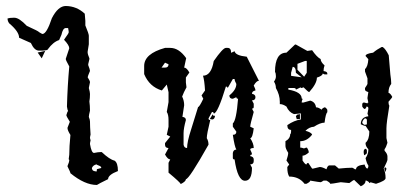

<svg xmlns="http://www.w3.org/2000/svg" viewBox="-20 -614 1373 647"><path d="M201.7 -593.8Q238.3 -593.3 265.6 -567.9Q267.6 -548.3 267.6 -543.5V-528.3Q279.3 -500 279.3 -493.7V-464.8Q279.3 -462.4 275.4 -440.4V-435.5Q275.4 -432.1 281.2 -417.5V-414.6Q277.3 -399.9 277.3 -397.9V-394.5Q283.2 -379.4 283.2 -375Q275.4 -356.4 275.4 -353.5Q283.2 -341.8 283.2 -336.9L279.3 -317.4Q283.2 -303.7 283.2 -297.4Q283.2 -283.2 281.2 -272Q283.2 -257.8 283.2 -241.2Q279.3 -225.1 279.3 -220.2Q283.2 -210.4 283.2 -205.1Q283.2 -188 285.2 -160.6Q283.2 -152.3 283.2 -148.9L285.2 -141.1Q283.2 -132.8 283.2 -128.9Q288.1 -98.6 296.9 -98.6Q310.5 -101.6 320.3 -101.6H322.8Q349.1 -76.7 365.7 -72.8Q377.4 -65.9 377.4 -37.6Q344.2 -24.9 344.2 -10.3Q312 5.4 306.6 9.3Q265.6 9.3 217.3 -30.3Q217.3 -33.7 207.5 -53.2V-54.7Q213.4 -68.8 213.4 -72.8Q213.4 -77.1 211.4 -77.1L213.4 -92.3Q213.4 -119.1 217.3 -159.2Q207.5 -174.8 207.5 -182.1V-183.6L215.3 -203.6Q203.6 -222.2 203.6 -226.1Q207.5 -239.7 209.5 -239.7Q207.5 -242.2 205.6 -254.9Q207.5 -324.7 213.4 -390.1Q201.7 -411.1 201.7 -414.6V-416L213.4 -451.2Q213.4 -461.4 195.8 -480L200.7 -487.3Q211.4 -502 211.4 -503.9V-508.8L209.5 -519.5H201.7Q191.9 -519.5 187 -496.6L179.2 -479Q159.2 -472.7 141.1 -447.8Q141.1 -444.3 122.1 -443.4H111.3Q95.7 -443.4 84 -469.2L44.4 -486.8Q44.4 -507.3 11.2 -535.2Q5.4 -542.5 5.4 -551.8Q12.7 -554.2 24.9 -554.2H28.8Q44.4 -554.2 70.3 -526.9Q111.3 -508.3 111.3 -505.9Q121.6 -499.5 123 -499.5Q137.2 -499.5 154.8 -552.7Q175.8 -593.8 201.7 -593.8ZM305.7 -60.1Q293.9 -58.1 289.6 -47.9Q289.6 -44.4 292 -40.8Q294.4 -37.1 305.7 -36.1L306.6 -43.9L321.3 -47.9Q321.3 -53.2 313.5 -55.9Q305.7 -58.6 305.7 -60.1ZM132.3 -442.4 120.6 -417.5 106.9 -437Z M536.1 -452.6H553.7Q583 -452.6 607.4 -418L600.6 -386.2Q608.9 -386.2 618.2 -369.6L606.4 -353V-336.4L608.4 -319.8Q599.1 -303.2 593.8 -288.6Q600.6 -274.9 600.6 -259.3L594.7 -220.2Q606.4 -218.8 606.4 -209.5Q598.6 -181.6 598.6 -165V-126.5Q600.6 -115.2 610.4 -115.2Q610.4 -135.7 624 -177.7L647.5 -253.4Q651.9 -253.4 665 -281.2L659.2 -292.5L670.9 -309.1Q668.9 -343.3 664.1 -358.9Q691.9 -358.9 700.2 -408.2Q731 -452.6 741.2 -452.6H747.1Q758.8 -452.6 758.8 -436L770.5 -441.4Q773.4 -426.8 811.5 -422.9L852.5 -341.8Q844.2 -341.8 835 -325.7Q840.8 -314.9 840.8 -309.1Q829.1 -307.1 829.1 -297.9Q840.8 -295.9 840.8 -286.6Q840.8 -275.9 829.1 -275.9L835 -264.6V-253.4Q835 -248 829.1 -248L835 -236.8Q823.2 -195.3 823.2 -187L835 -181.6Q831.1 -148.4 823.2 -148.4Q835 -130.4 835 -115.2Q823.2 -115.2 823.2 -109.9Q829.1 -99.1 829.1 -93.3Q823.2 -93.3 823.2 -87.9Q835 -85.9 835 -76.7V-71.3Q835 -60.1 823.2 -60.1L829.1 -48.8Q829.1 -4.9 805.7 -4.9Q780.8 -4.9 770.5 -76.7Q764.6 -76.7 764.6 -82V-98.6Q766.6 -109.9 776.4 -109.9Q770.5 -119.6 764.6 -159.7Q776.4 -159.7 776.4 -170.4L764.6 -187V-198.2Q776.4 -207.5 782.2 -281.2Q776.4 -281.2 776.4 -286.6L764.6 -281.2Q752.9 -281.2 752.9 -292.5Q776.4 -311.5 776.4 -331.1Q770.5 -341.8 770.5 -347.7H764.6L747.1 -316.9Q747.1 -322.3 741.2 -322.3Q713.4 -231.4 700.2 -231.4Q700.2 -236.8 694.3 -236.8L682.6 -214.8Q682.6 -209.5 688.5 -209.5Q676.8 -162.1 676.8 -148.4Q682.6 -138.7 682.6 -126.5Q617.2 -10.3 606.4 -10.3Q606.4 -2.4 588.9 6.3Q588.9 2 547.9 -32.2V-65.4L553.7 -76.7Q545.4 -76.7 536.1 -93.3L547.9 -115.2Q536.1 -115.2 536.1 -126.5V-131.8L553.7 -153.8L542 -159.7L547.9 -187V-209.5Q547.9 -228 542 -236.8L547.9 -270V-303.2L542 -329.1L525.4 -309.1Q483.4 -321.8 465.8 -364.3V-391.6Q465.8 -433.1 536.1 -452.6ZM536.1 -402.8 524.4 -386.2H536.1Q547.9 -386.2 547.9 -397.5ZM696.8 -229 698.2 -224.6 704.6 -223.6Q703.1 -211.9 695.3 -211.4L687 -212.9Z M974.1 -463.9H977.1L1015.6 -442.4L1031.7 -444.8Q1047.9 -421.4 1060.5 -415Q1060.5 -405.3 1073.7 -393.6Q1070.3 -384.3 1070.3 -374.5Q1083 -373 1083 -366.2V-363.3H1073.7L1067.4 -366.2Q1066.9 -358.4 1047.9 -352.5Q1047.9 -332.5 1022 -303.7Q1018.6 -303.7 1002.9 -319.8L996.6 -317.4Q993.2 -317.4 993.2 -319.8L977.1 -312Q977.1 -317.4 970.7 -317.4H951.7V-312Q996.6 -304.2 996.6 -282.2Q999.5 -282.2 999.5 -279.3Q996.6 -274.4 996.6 -268.6H1002.9L1025.4 -274.9Q1042.5 -270.5 1044.9 -252.4Q1053.2 -252.4 1064 -244.1Q1064 -248 1073.7 -252.4Q1078.1 -252.4 1083 -244.1V-235.8Q1077.6 -231.9 1073.7 -200.7Q1059.1 -200.7 1038.1 -187Q1022 -186 1009.3 -173.3Q1029.3 -168 1031.7 -160.2Q1014.6 -138.2 991.7 -138.2V-116.7Q996.6 -116.7 1004.4 -113.8Q1010.7 -116.7 1014.2 -116.7Q1020.5 -107.4 1020.5 -100.1Q1008.3 -89.4 999.5 -89.4V-73.2Q1008.3 -59.6 1012.7 -59.6Q1013.7 -64.9 1019 -64.9L1031.7 -45.9H1035.2L1057.6 -51.3Q1065.9 -51.3 1080.1 -43.5Q1084 -56.6 1089.8 -56.6H1108.9L1121.6 -45.9Q1148.9 -48.8 1167 -48.8Q1168.5 -48.8 1176.3 -43.5H1179.7Q1179.7 -56.6 1208.5 -59.6Q1212.9 -45.9 1218.3 -45.9L1221.2 -51.3V-56.6Q1215.8 -63 1211.9 -81.1Q1221.2 -95.2 1221.2 -108.4V-111.3Q1211.9 -121.1 1211.9 -130.4V-132.8Q1224.6 -144 1224.6 -170.9L1211.9 -189.9Q1206.1 -189.9 1195.8 -195.3Q1195.8 -219.2 1221.2 -222.2Q1221.2 -225.1 1218.3 -230.5L1221.2 -246.6V-249.5Q1221.2 -254.9 1214.8 -254.9Q1214.8 -251 1210 -246.6Q1205.6 -246.6 1200.7 -254.9V-263.2Q1201.7 -268.6 1207 -268.6L1218.3 -265.6Q1218.3 -268.6 1221.2 -268.6L1218.3 -282.2V-284.7L1221.2 -303.7Q1210 -307.1 1210 -312V-317.4Q1218.3 -329.6 1218.3 -331.1V-350.1Q1210 -371.6 1210 -373V-381.3Q1219.7 -389.6 1221.2 -414.6L1211.9 -425.3Q1211.9 -433.1 1237.3 -436.5Q1250 -447.3 1266.1 -455.6H1269.5Q1278.8 -450.2 1290 -427.7Q1290 -423.3 1295.4 -363.3Q1298.3 -344.7 1298.3 -333.5V-331.1Q1289.1 -319.8 1289.1 -301.3Q1295.4 -299.8 1301.8 -287.6Q1301.8 -285.2 1289.1 -271Q1289.1 -262.2 1292 -257.8Q1282.2 -200.2 1282.2 -181.6V-148.9L1285.6 -132.8Q1281.2 -117.7 1275.9 -111.3V-106Q1285.6 -95.7 1285.6 -86.9V-75.7Q1285.6 -71.3 1272.9 -45.9Q1279.3 -32.7 1279.3 -13.7Q1279.3 -4.9 1247.1 5.4L1228 0Q1228 2.9 1224.6 2.9Q1224.6 -1 1214.8 -5.4H1211.9Q1211.9 6.8 1195.8 13.7L1173.3 -7.8Q1171.4 -7.8 1157.2 2.9L1128.4 0Q1098.6 5.4 1092.8 5.4Q1092.8 1.5 1080.1 -5.4H1070.3Q1062.5 0 1060.5 0Q1056.6 0 1025.4 -5.4Q1025.4 -1 1012.7 5.4H1006.3Q987.8 -19 954.6 -19Q948.2 -29.3 948.2 -48.8V-51.3L954.6 -59.6L945.3 -73.2Q951.2 -90.8 951.2 -99.1Q941.9 -113.8 941.9 -122.1V-138.2Q958 -147 958 -162.6Q960.9 -162.6 960.9 -170.9V-176.3Q948.2 -176.3 948.2 -192.4Q971.7 -208.5 993.7 -211.4V-231.9L970.7 -229.5Q953.6 -235.8 945.3 -254.9Q933.6 -263.2 922.9 -263.2V-271Q922.9 -294.4 909.7 -317.4Q909.7 -329.1 903.3 -338.9Q909.7 -348.1 909.7 -355.5V-357.9Q909.7 -367.2 906.7 -371.6Q906.7 -436.5 945.3 -436.5ZM982.4 -398.9V-378.9L1004.9 -355.5L1013.7 -368.7V-408.7H1008.3ZM966.3 -388.7 960.9 -368.7V-358.4L996.6 -353.5L977.1 -368.7Q977.1 -388.7 966.3 -388.7ZM1210 -112.8Q1216.3 -111.8 1216.3 -106.9V-99.1Q1216.3 -95.2 1207 -90.8L1205.6 -99.1V-104.5Q1205.6 -108.4 1210 -112.8ZM981 -227.5 990.7 -229.5V-212.9L980 -212.4L977.1 -222.2ZM1274.9 -45.9 1277.3 -50.3Q1281.2 -49.3 1282.7 -43.9H1281.7L1278.8 -34.2ZM1201.2 -198.7 1207 -193.4Q1216.3 -193.4 1216.3 -195.8V-209.5Q1216.3 -214.4 1210 -215.3Q1203.6 -211.4 1200.7 -202.1Z"/></svg>

Font: Truetypewriter PolyglOTT
Style: Regular
Weight: 400
Designer: Sergey Beatoff a.k.a. Sam_T
Version: Version 3.76